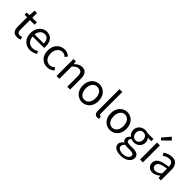

<svg xmlns="http://www.w3.org/2000/svg" viewBox="298 -2481 4340 4340"><g transform="rotate(45 2467.5 -311.0)"><path d="M263 13C296 13 332 3 363 -7L345 -75C327 -68 302 -61 283 -61C220 -61 199 -99 199 -166V-469H346V-543H199V-695H123L112 -543L27 -538V-469H108V-168C108 -59 147 13 263 13Z M673 13C747 13 805 -12 853 -43L820 -103C780 -76 737 -60 684 -60C581 -60 510 -134 504 -250H870C872 -263 874 -282 874 -302C874 -457 796 -557 658 -557C532 -557 413 -447 413 -271C413 -92 529 13 673 13ZM503 -315C514 -422 582 -484 659 -484C744 -484 794 -425 794 -315Z M1222 13C1287 13 1349 -12 1397 -56L1358 -117C1324 -86 1280 -63 1230 -63C1130 -63 1062 -146 1062 -271C1062 -396 1134 -481 1232 -481C1276 -481 1309 -461 1341 -432L1388 -493C1349 -527 1300 -557 1229 -557C1090 -557 967 -452 967 -271C967 -91 1078 13 1222 13Z M1517 0H1608V-394C1663 -449 1701 -477 1757 -477C1829 -477 1860 -434 1860 -332V0H1951V-344C1951 -483 1899 -557 1785 -557C1711 -557 1655 -516 1603 -465H1600L1592 -543H1517Z M2339 13C2472 13 2591 -91 2591 -271C2591 -452 2472 -557 2339 -557C2206 -557 2087 -452 2087 -271C2087 -91 2206 13 2339 13ZM2339 -63C2245 -63 2182 -146 2182 -271C2182 -396 2245 -481 2339 -481C2433 -481 2497 -396 2497 -271C2497 -146 2433 -63 2339 -63Z M2830 13C2854 13 2870 10 2883 5L2870 -65C2860 -63 2856 -63 2851 -63C2837 -63 2825 -74 2825 -102V-796H2734V-108C2734 -31 2762 13 2830 13Z M3230 13C3363 13 3482 -91 3482 -271C3482 -452 3363 -557 3230 -557C3097 -557 2978 -452 2978 -271C2978 -91 3097 13 3230 13ZM3230 -63C3136 -63 3073 -146 3073 -271C3073 -396 3136 -481 3230 -481C3324 -481 3388 -396 3388 -271C3388 -146 3324 -63 3230 -63Z M3808 250C3976 250 4082 163 4082 62C4082 -27 4019 -67 3893 -67H3787C3714 -67 3692 -91 3692 -126C3692 -156 3707 -174 3727 -191C3751 -179 3781 -172 3808 -172C3918 -172 4006 -245 4006 -361C4006 -408 3988 -448 3962 -473H4073V-543H3884C3865 -550 3838 -557 3808 -557C3698 -557 3604 -482 3604 -363C3604 -298 3639 -246 3675 -217V-213C3647 -193 3614 -157 3614 -112C3614 -69 3635 -40 3664 -23V-19C3613 14 3583 58 3583 104C3583 198 3675 250 3808 250ZM3808 -234C3745 -234 3692 -284 3692 -363C3692 -443 3744 -490 3808 -490C3872 -490 3923 -442 3923 -363C3923 -284 3870 -234 3808 -234ZM3821 188C3722 188 3663 150 3663 92C3663 60 3680 28 3719 0C3743 6 3769 9 3789 9H3883C3955 9 3994 26 3994 76C3994 133 3925 188 3821 188Z M4188 0H4279V-543H4188ZM4218 -641 4393 -811 4329 -872 4171 -686Z M4588 13C4655 13 4716 -22 4768 -65H4771L4779 0H4854V-334C4854 -468 4798 -557 4666 -557C4579 -557 4502 -518 4452 -486L4488 -423C4531 -452 4588 -481 4651 -481C4740 -481 4763 -414 4763 -344C4532 -318 4429 -259 4429 -141C4429 -43 4497 13 4588 13ZM4614 -60C4560 -60 4518 -85 4518 -147C4518 -217 4580 -262 4763 -284V-132C4710 -85 4667 -60 4614 -60Z"/></g></svg>

Font: Noto Sans CJK KR Regular
Style: Regular
Weight: 400
Designer: Ryoko NISHIZUKA (kana & ideographs); Paul D. Hunt (Latin, Greek & Cyrillic); Wenlong ZHANG (bopomofo); Sandoll Communica
Foundry: Adobe Systems Incorporated
Version: Version 1.004;PS 1.004;hotconv 1.0.82;makeotf.lib2.5.63406